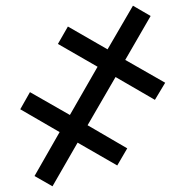

<svg xmlns="http://www.w3.org/2000/svg" viewBox="-20 -650 649 673"><path d="M164 3 252 -150 391 -70 426 -130 287 -211 385 -380 523 -300 559 -360 419 -440 508 -594 446 -630 357 -477 218 -557 183 -496 322 -416 225 -247 85 -327 51 -267 189 -187 101 -33Z"/></svg>

Font: Noto Serif Thai Medium
Style: Regular
Weight: 500
Designer: Monotype Design Team
Foundry: Monotype Imaging Inc.
Version: Version 1.901;PS 001.901;hotconv 1.0.88;makeotf.lib2.5.64775